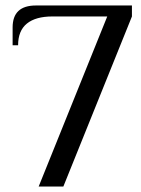

<svg xmlns="http://www.w3.org/2000/svg" viewBox="-20 -680 514 700"><path d="M171 -620Q110 -620 78 -594Q46 -568 46 -515H26V-580Q26 -660 111 -660H461V-620L211 0H121L371 -620Z"/></svg>

Font: ZCOOL XiaoWei
Style: Regular
Weight: 400
Version: Version 1.000